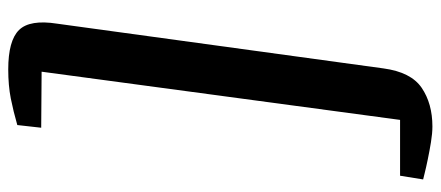

<svg xmlns="http://www.w3.org/2000/svg" viewBox="-322 -579 1070 466"><g transform="rotate(-90 213.0 -346.0)"><path d="M277.5 -861Q347.5 -861 373.2 -834.8Q399 -808.5 388.5 -742L280 49.5Q271 116.5 232.8 142.5Q194.5 168.5 139 168.5Q122.5 168.5 101 165Q79.5 161.5 59 157.2Q38.5 153 24.8 149.5Q11 146 10.5 146L19.5 90H155L272 -780L136 -781L142.5 -839Q175.5 -848.5 207 -854.8Q238.5 -861 277.5 -861Z"/></g></svg>

Font: Merriweather Light 18pt ExtraBold
Style: Italic
Weight: 800
Italic angle: -7.8°
Version: Version 2.101